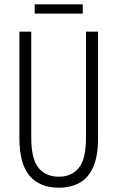

<svg xmlns="http://www.w3.org/2000/svg" viewBox="-20 -861 544 891"><path d="M435 -221Q435 -136 412.5 -85.5Q390 -35 349 -12.5Q308 10 253 10Q164 10 117 -45.5Q70 -101 70 -220V-714H125V-222Q125 -124 158.5 -82.5Q192 -41 253 -41Q311 -41 345 -81Q379 -121 379 -222V-714H435ZM364 -841V-798H141V-841Z"/></svg>

Font: Noto Sans Hebrew ExtraCondensed Light
Style: Regular
Weight: 300
Width: 2
Designer: Monotype Design Team
Foundry: Monotype Imaging Inc.
Version: Version 2.004; ttfautohint (v1.8.4.7-5d5b)